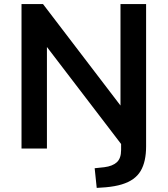

<svg xmlns="http://www.w3.org/2000/svg" viewBox="-20 -725 818 937"><path d="M452 192 442 96 489 91Q529 86 550 67Q571 48 571 7V-54L588 0L195 -514H209V0H85V-705H190L584 -189H568V-705H693V-10Q693 26 686.5 56Q680 86 666.5 109Q653 132 630 148.5Q607 165 574 175Q541 185 496 189Z"/></svg>

Font: Nunito Sans 10pt
Style: Bold
Weight: 700
Designer: Vernon Adams
Foundry: Vernon Adams
Version: Version 3.101;gftools[0.9.27]